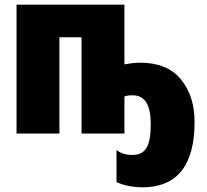

<svg xmlns="http://www.w3.org/2000/svg" viewBox="-20 -573 889 824"><path d="M514 -553H51V0H235V-413H330V0H514V-159Q526 -164 550 -164Q627 -164 627 -41Q627 32 608.5 62Q590 92 549 92Q507 92 480 71V209Q509 221 537 226Q565 231 590 231Q815 231 815 -50Q815 -161 756.5 -232.5Q698 -304 581 -304Q554 -304 514 -297Z"/></svg>

Font: Noto Sans Display SemiCondensed Black
Style: Regular
Weight: 900
Width: 4
Designer: Monotype Design Team
Foundry: Monotype Imaging Inc.
Version: Version 1.900